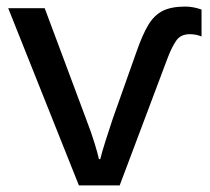

<svg xmlns="http://www.w3.org/2000/svg" viewBox="-20 -564 640 584"><path d="M220 0 5 -539H116L243 -199Q258 -160 267.5 -129Q277 -98 281 -80H285Q290 -101 301 -135.5Q312 -170 323 -203L395 -406Q413 -458 431 -488Q449 -518 475 -531Q501 -544 544 -544Q567 -544 593 -535V-453Q577 -460 557 -460Q530 -460 516.5 -441Q503 -422 490 -388L344 0Z"/></svg>

Font: Noto Sans Mono Medium
Style: Regular
Weight: 500
Designer: Monotype Design Team
Foundry: Monotype Imaging Inc.
Version: Version 2.014